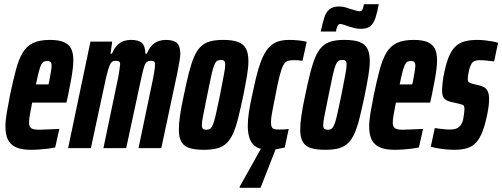

<svg xmlns="http://www.w3.org/2000/svg" viewBox="-20 -709 2404 919"><path d="M127 8Q81 8 54.5 -5Q28 -18 17 -42.5Q6 -67 6 -103Q6 -132 12.5 -170Q19 -208 28 -254Q43 -326 56.5 -376Q70 -426 89 -457.5Q108 -489 139 -503.5Q170 -518 219 -518Q261 -518 285.5 -507.5Q310 -497 320.5 -476Q331 -455 331 -420Q331 -402 328 -377.5Q325 -353 319.5 -323Q314 -293 306 -254L298 -218H134Q127 -181 123 -159.5Q119 -138 119 -122Q119 -108 124.5 -100.5Q130 -93 141 -90.5Q152 -88 167 -88Q176 -88 194 -89Q212 -90 231.5 -90.5Q251 -91 264 -92L244 -3Q230 0 210.5 2.5Q191 5 169.5 6.5Q148 8 127 8ZM152 -305H212L216 -322Q221 -348 224 -367Q227 -386 227 -396Q227 -405 224.5 -409Q222 -413 217.5 -415Q213 -417 206 -417Q197 -417 190 -414Q183 -411 177.5 -400Q172 -389 166 -366.5Q160 -344 152 -305Z M306 0 413 -510H517L509 -452H516Q527 -479 542 -493.5Q557 -508 573.5 -513Q590 -518 606 -518Q645 -518 660 -503Q675 -488 676 -452H683Q694 -479 709 -493.5Q724 -508 741 -513Q758 -518 773 -518Q811 -518 827 -503Q843 -488 843 -451Q843 -441 839.5 -418Q836 -395 830 -366L752 0H643L703 -287Q714 -337 718 -362.5Q722 -388 722 -400Q722 -412 717 -415Q712 -418 701 -418Q691 -418 683.5 -413Q676 -408 670.5 -391.5Q665 -375 657.5 -341.5Q650 -308 638 -251L584 0H475L535 -287Q546 -337 550 -362.5Q554 -388 555 -400Q555 -412 549.5 -415Q544 -418 533 -418Q522 -418 515 -412Q508 -406 502 -389Q496 -372 488 -338.5Q480 -305 469 -251L415 0Z M957 8Q913 8 886.5 -0.5Q860 -9 848 -30.5Q836 -52 836 -88Q836 -117 842 -158Q848 -199 860 -254Q873 -317 884.5 -362Q896 -407 909 -437Q922 -467 940 -485Q958 -503 984 -510.5Q1010 -518 1048 -518Q1092 -518 1118.5 -508.5Q1145 -499 1157 -477Q1169 -455 1169 -416Q1169 -388 1162.5 -348.5Q1156 -309 1145 -254Q1132 -193 1121 -148Q1110 -103 1097 -73Q1084 -43 1066 -25Q1048 -7 1021.5 0.5Q995 8 957 8ZM968 -88Q976 -88 982 -90.5Q988 -93 993.5 -101.5Q999 -110 1004.5 -128Q1010 -146 1016.5 -176.5Q1023 -207 1033 -254Q1045 -317 1051.5 -350.5Q1058 -384 1058 -399Q1058 -410 1055.5 -414.5Q1053 -419 1048.5 -420.5Q1044 -422 1037 -422Q1026 -422 1019 -417.5Q1012 -413 1005.5 -397.5Q999 -382 991.5 -348Q984 -314 972 -254Q960 -193 953 -159.5Q946 -126 946 -111Q946 -101 948.5 -96.5Q951 -92 956 -90Q961 -88 968 -88Z M1269 8Q1232 8 1209.5 -4Q1187 -16 1176.5 -42Q1166 -68 1166 -107Q1166 -136 1171.5 -172.5Q1177 -209 1187 -254Q1203 -333 1218.5 -384Q1234 -435 1253.5 -464.5Q1273 -494 1299.5 -506Q1326 -518 1363 -518Q1389 -518 1410.5 -515.5Q1432 -513 1448 -509L1428 -418Q1416 -420 1404.5 -420.5Q1393 -421 1385 -421Q1368 -421 1356.5 -417Q1345 -413 1336.5 -397.5Q1328 -382 1319 -348.5Q1310 -315 1299 -256Q1289 -205 1283 -174Q1277 -143 1277 -124Q1277 -107 1281.5 -99.5Q1286 -92 1295 -90.5Q1304 -89 1317 -89Q1328 -89 1339.5 -89.5Q1351 -90 1362 -92L1343 -3Q1322 2 1304 5Q1286 8 1269 8ZM1127 190V185L1240 -17H1306V-12L1227 190Z M1538 8Q1494 8 1467.5 -0.5Q1441 -9 1429 -30.5Q1417 -52 1417 -88Q1417 -117 1423 -158Q1429 -199 1441 -254Q1454 -317 1465.5 -362Q1477 -407 1490 -437Q1503 -467 1521 -485Q1539 -503 1565 -510.5Q1591 -518 1629 -518Q1673 -518 1699.5 -508.5Q1726 -499 1738 -477Q1750 -455 1750 -416Q1750 -388 1743.5 -348.5Q1737 -309 1726 -254Q1713 -193 1702 -148Q1691 -103 1678 -73Q1665 -43 1647 -25Q1629 -7 1602.5 0.5Q1576 8 1538 8ZM1549 -88Q1557 -88 1563 -90.5Q1569 -93 1574.5 -101.5Q1580 -110 1585.5 -128Q1591 -146 1597.5 -176.5Q1604 -207 1614 -254Q1626 -317 1632.5 -350.5Q1639 -384 1639 -399Q1639 -410 1636.5 -414.5Q1634 -419 1629.5 -420.5Q1625 -422 1618 -422Q1607 -422 1600 -417.5Q1593 -413 1586.5 -397.5Q1580 -382 1572.5 -348Q1565 -314 1553 -254Q1541 -193 1534 -159.5Q1527 -126 1527 -111Q1527 -101 1529.5 -96.5Q1532 -92 1537 -90Q1542 -88 1549 -88ZM1515 -558Q1524 -598 1532 -624Q1540 -650 1556.5 -664Q1573 -678 1603 -678Q1621 -678 1634.5 -673.5Q1648 -669 1661 -665Q1671 -662 1683 -658.5Q1695 -655 1702 -655Q1711 -655 1715 -663.5Q1719 -672 1722 -689H1793Q1786 -651 1777.5 -624.5Q1769 -598 1753.5 -584.5Q1738 -571 1707 -571Q1690 -571 1677 -574.5Q1664 -578 1650 -582Q1640 -585 1628.5 -589.5Q1617 -594 1609 -594Q1600 -594 1595.5 -585Q1591 -576 1588 -558Z M1868 8Q1822 8 1795.5 -5Q1769 -18 1758 -42.5Q1747 -67 1747 -103Q1747 -132 1753.5 -170Q1760 -208 1769 -254Q1784 -326 1797.5 -376Q1811 -426 1830 -457.5Q1849 -489 1880 -503.5Q1911 -518 1960 -518Q2002 -518 2026.5 -507.5Q2051 -497 2061.5 -476Q2072 -455 2072 -420Q2072 -402 2069 -377.5Q2066 -353 2060.5 -323Q2055 -293 2047 -254L2039 -218H1875Q1868 -181 1864 -159.5Q1860 -138 1860 -122Q1860 -108 1865.5 -100.5Q1871 -93 1882 -90.5Q1893 -88 1908 -88Q1917 -88 1935 -89Q1953 -90 1972.5 -90.5Q1992 -91 2005 -92L1985 -3Q1971 0 1951.5 2.5Q1932 5 1910.5 6.5Q1889 8 1868 8ZM1893 -305H1953L1957 -322Q1962 -348 1965 -367Q1968 -386 1968 -396Q1968 -405 1965.5 -409Q1963 -413 1958.5 -415Q1954 -417 1947 -417Q1938 -417 1931 -414Q1924 -411 1918.5 -400Q1913 -389 1907 -366.5Q1901 -344 1893 -305Z M2155 8Q2136 8 2114.5 6Q2093 4 2074 0.5Q2055 -3 2042 -7L2061 -96Q2067 -95 2076 -94Q2085 -93 2095.5 -91.5Q2106 -90 2116 -89.5Q2126 -89 2134 -89Q2148 -89 2160.5 -92.5Q2173 -96 2182.5 -107Q2192 -118 2197 -138Q2199 -150 2201 -164Q2203 -178 2203 -187Q2203 -202 2197.5 -205.5Q2192 -209 2182 -211L2136 -222Q2116 -227 2106 -238Q2096 -249 2096 -274Q2096 -289 2098.5 -314Q2101 -339 2108 -369Q2117 -411 2129 -439Q2141 -467 2158.5 -485Q2176 -503 2202.5 -510.5Q2229 -518 2265 -518Q2282 -518 2300.5 -516Q2319 -514 2335.5 -511Q2352 -508 2364 -504L2345 -415Q2335 -416 2323 -417.5Q2311 -419 2298.5 -420Q2286 -421 2276 -421Q2261 -421 2251.5 -417Q2242 -413 2236 -402.5Q2230 -392 2225 -373Q2223 -362 2221 -351Q2219 -340 2219 -330Q2219 -318 2224.5 -315Q2230 -312 2238 -309L2275 -300Q2287 -297 2297.5 -291Q2308 -285 2314.5 -272Q2321 -259 2321 -235Q2321 -221 2319 -203Q2317 -185 2312 -161Q2302 -112 2289.5 -79.5Q2277 -47 2259.5 -27.5Q2242 -8 2216.5 0Q2191 8 2155 8Z"/></svg>

Font: Saira UltraCondensed ExtraBold
Style: Italic
Weight: 800
Width: 1
Italic angle: -12°
Designer: Hector Gatti with collaboration of the Omnibus-Type team
Foundry: Omnibus-Type
Version: Version 1.101